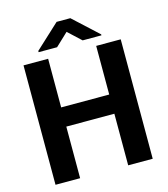

<svg xmlns="http://www.w3.org/2000/svg" viewBox="-129 -1003 965 1104"><g transform="rotate(-15 353.0 -451.5)"><path d="M63.5 -710.9V0H210V-307.1H496.1V0H642.1V-710.9H496.1V-421.4H210V-710.9ZM312 -903.3 167 -769V-761.7H276.9L352.5 -833L429.2 -761.7H541V-767.6L393.6 -903.3Z"/></g></svg>

Font: Vazirmatn
Style: Bold
Weight: 700
Designer: Saber Rastikerdar
Foundry: Saber Rastikerdar
Version: Version 33.003